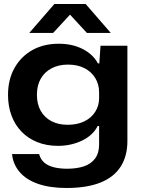

<svg xmlns="http://www.w3.org/2000/svg" viewBox="-20 -760 708 957"><path d="M312 177Q229 177 170 156.5Q111 136 78 97.5Q45 59 40 8H175Q181 32 198.5 48.5Q216 65 246 73Q276 81 314 81Q363 81 398.5 69Q434 57 454 30Q474 3 474 -40V-132H467Q443 -85 388.5 -59Q334 -33 269 -33Q212 -33 166 -51.5Q120 -70 87.5 -103.5Q55 -137 37.5 -183.5Q20 -230 20 -287Q20 -364 52.5 -421.5Q85 -479 141.5 -510.5Q198 -542 273 -542Q341 -542 392.5 -515.5Q444 -489 468 -444H475L481 -532H615V-57Q615 18 581.5 70.5Q548 123 480.5 150Q413 177 312 177ZM317 -138Q365 -138 400 -155Q435 -172 454.5 -202.5Q474 -233 474 -271V-299Q474 -340 454.5 -371.5Q435 -403 400.5 -420.5Q366 -438 319 -438Q272 -438 237 -419.5Q202 -401 183 -367.5Q164 -334 164 -288Q164 -241 183 -207.5Q202 -174 236.5 -156Q271 -138 317 -138ZM126 -596 251 -740H407L532 -596H413L329 -687L245 -596Z"/></svg>

Font: Mona Sans Expanded SemiBold
Style: Regular
Weight: 600
Width: 7
Designer: Deni Anggara
Foundry: GitHub
Version: Version 2.000